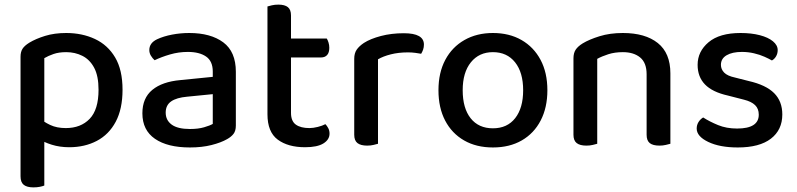

<svg xmlns="http://www.w3.org/2000/svg" viewBox="-20 -625 3452 832"><path d="M280 13Q347 13 399.5 -14.5Q452 -42 481.5 -97.5Q511 -153 511 -236Q511 -322 479 -376Q447 -430 391.5 -456Q336 -482 267 -482Q216 -482 175.5 -469.5Q135 -457 107 -440Q86 -427 77.5 -413.5Q69 -400 69 -379V-50H172V-373Q189 -383 212 -391Q235 -399 267 -399Q305 -399 337 -383Q369 -367 388 -331.5Q407 -296 407 -236Q407 -150 368.5 -110Q330 -70 265 -70Q226 -70 197.5 -83.5Q169 -97 150 -114V-23Q169 -9 204 2Q239 13 280 13ZM172 -80 69 -82V139Q69 165 83 176Q97 187 125 187Q140 187 152.5 184.5Q165 182 172 179Z M803 -66Q839 -66 864.5 -73.5Q890 -81 902 -88V-217L791 -206Q745 -202 721.5 -185.5Q698 -169 698 -137Q698 -104 724 -85Q750 -66 803 -66ZM800 -482Q893 -482 947.5 -441.5Q1002 -401 1002 -314V-81Q1002 -58 992 -45Q982 -32 964 -22Q938 -7 896.5 3.5Q855 14 803 14Q706 14 651.5 -23.5Q597 -61 597 -134Q597 -200 640 -235.5Q683 -271 762 -278L902 -292V-315Q902 -360 873 -380Q844 -400 794 -400Q754 -400 716.5 -389Q679 -378 650 -364Q641 -372 634 -383.5Q627 -395 627 -408Q627 -439 661 -455Q689 -468 725.5 -475Q762 -482 800 -482Z M1139 -264H1241V-136Q1241 -100 1262 -85Q1283 -70 1321 -70Q1337 -70 1357 -75Q1377 -80 1390 -87Q1397 -80 1402.5 -69.5Q1408 -59 1408 -46Q1408 -20 1381.5 -3.5Q1355 13 1302 13Q1228 13 1183.5 -20Q1139 -53 1139 -130ZM1197 -376V-458H1396Q1400 -452 1403.5 -441Q1407 -430 1407 -418Q1407 -397 1397.5 -386.5Q1388 -376 1371 -376ZM1241 -236H1139V-597Q1145 -599 1158 -602Q1171 -605 1186 -605Q1214 -605 1227.5 -594Q1241 -583 1241 -558Z M1618 -368V-221H1515V-370Q1515 -394 1525.5 -409.5Q1536 -425 1557 -439Q1585 -457 1630.5 -469Q1676 -481 1730 -481Q1817 -481 1817 -432Q1817 -420 1813.5 -410Q1810 -400 1805 -392Q1795 -394 1779.5 -396Q1764 -398 1748 -398Q1707 -398 1673.5 -389.5Q1640 -381 1618 -368ZM1515 -264 1618 -255V-2Q1611 0 1598.5 3Q1586 6 1571 6Q1543 6 1529 -5Q1515 -16 1515 -41Z M2352 -234Q2352 -159 2323 -103Q2294 -47 2241 -16.5Q2188 14 2116 14Q2044 14 1991 -16.5Q1938 -47 1909 -102.5Q1880 -158 1880 -234Q1880 -310 1909.5 -365.5Q1939 -421 1992.5 -451.5Q2046 -482 2116 -482Q2187 -482 2240 -451.5Q2293 -421 2322.5 -365.5Q2352 -310 2352 -234ZM2116 -399Q2056 -399 2020.5 -355Q1985 -311 1985 -234Q1985 -156 2019.5 -112.5Q2054 -69 2116 -69Q2178 -69 2212.5 -113Q2247 -157 2247 -234Q2247 -311 2212 -355Q2177 -399 2116 -399Z M2885 -307V-208H2782V-303Q2782 -353 2754 -376Q2726 -399 2679 -399Q2644 -399 2616 -390Q2588 -381 2568 -370V-208H2465V-372Q2465 -395 2474.5 -409.5Q2484 -424 2505 -437Q2533 -454 2578 -468Q2623 -482 2679 -482Q2776 -482 2830.5 -438.5Q2885 -395 2885 -307ZM2465 -260H2568V-2Q2561 0 2548.5 3Q2536 6 2521 6Q2493 6 2479 -5Q2465 -16 2465 -41ZM2782 -260H2885V-2Q2878 0 2865 3Q2852 6 2838 6Q2809 6 2795.5 -5Q2782 -16 2782 -41Z M3370 -129Q3370 -62 3320.5 -24Q3271 14 3177 14Q3099 14 3049 -10Q2999 -34 2999 -68Q2999 -83 3006.5 -95.5Q3014 -108 3027 -116Q3055 -98 3091.5 -83Q3128 -68 3174 -68Q3268 -68 3268 -128Q3268 -154 3252 -169.5Q3236 -185 3204 -193L3134 -211Q3067 -226 3035 -259Q3003 -292 3003 -344Q3003 -402 3050.5 -442Q3098 -482 3189 -482Q3236 -482 3272.5 -472.5Q3309 -463 3329.5 -446Q3350 -429 3350 -408Q3350 -393 3343 -381Q3336 -369 3325 -363Q3313 -370 3293 -379Q3273 -388 3247.5 -394Q3222 -400 3195 -400Q3153 -400 3128.5 -385.5Q3104 -371 3104 -344Q3104 -325 3118 -310.5Q3132 -296 3165 -289L3224 -274Q3299 -257 3334.5 -221.5Q3370 -186 3370 -129Z"/></svg>

Font: Baloo Bhaijaan 2 Medium
Style: Regular
Weight: 500
Designer: Sanskriti Dholi, Noopur Datye and Ek Type
Foundry: Ek Type
Version: Version 1.701